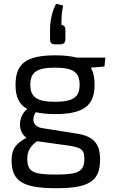

<svg xmlns="http://www.w3.org/2000/svg" viewBox="-20 -791 598 1013"><path d="M295 -557C316 -557 324 -564 325 -584V-635C325 -650 317 -659 304 -659C304 -700 306 -727 313 -762L276 -771C256 -733 245 -688 244 -639V-584C244 -564 251 -557 272 -557ZM531 -440 536 -487H384C355 -495 318 -499 271 -499C114 -499 62 -453 62 -343C62 -282 79 -240 124 -216C79 -182 68 -101 120 -64C64 -34 41 -5 41 54C41 165 100 202 276 202C450 202 508 165 508 51C508 -30 477 -72 385 -86L203 -115C150 -123 147 -168 169 -199C196 -193 230 -189 270 -189C426 -189 479 -237 479 -344C479 -381 473 -411 459 -434ZM270 -254C173 -254 140 -280 140 -344C140 -409 173 -434 270 -434C368 -434 400 -409 400 -344C400 -280 368 -254 270 -254ZM341 -23C410 -12 425 -2 425 47C425 114 393 130 275 130C156 130 124 116 124 47C124 5 140 -19 175 -46Z"/></svg>

Font: SnT
Style: Regular
Weight: 400
Designer: Natanael Gama
Version: Version 1.001;PS 001.001;hotconv 1.0.70;makeotf.lib2.5.58329